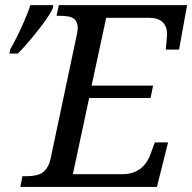

<svg xmlns="http://www.w3.org/2000/svg" viewBox="-20 -734 755 754"><path d="M266.1 -49.8H459Q543.5 -49.8 572.3 -131.8L587.9 -174.8H640.1L596.2 0H60.1L67.9 -42H81.1Q131.8 -42 151.6 -59.8Q171.4 -77.6 178.2 -108.9L282.2 -600.1Q285.2 -613.8 285.2 -624Q285.2 -647.5 271.5 -659.7Q257.8 -671.9 214.8 -671.9H202.1L210.9 -713.9H714.8L683.1 -539.1H630.9L633.8 -569.8Q636.2 -593.3 636.2 -597.2Q636.2 -664.1 564.9 -664.1H397L339.8 -397.9H581.1L571.3 -349.1H330.1ZM19.5 -539.1Q42.5 -578.6 65.9 -630.4Q89.4 -682.1 99.1 -713.9H189.5L187.5 -702.1Q177.2 -676.3 132.1 -618.4Q86.9 -560.5 50.3 -523.9H17.1Z"/></svg>

Font: Droid Serif
Style: Italic
Weight: 400
Italic angle: -12°
Designer: Monotype Design team
Foundry: Monotype Imaging Inc.
Version: Version 1.03